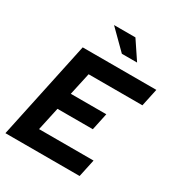

<svg xmlns="http://www.w3.org/2000/svg" viewBox="-211 -1054 1105 1190"><g transform="rotate(30 341.5 -458.5)"><path d="M7 0 156 -700H683L656 -574H271L236 -414H490L464 -292H211L175 -126H565L538 0ZM386 -787 255 -917H408L495 -787Z"/></g></svg>

Font: Red Hat Display
Style: Bold Italic
Weight: 700
Italic angle: -12°
Designer: Pentagram, MCKL
Foundry: Pentagram, MCKL
Version: Version 1.023; ttfautohint (v1.8.3)